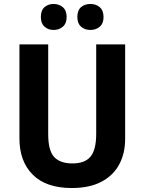

<svg xmlns="http://www.w3.org/2000/svg" viewBox="-20 -938 728 968"><path d="M611 -239Q611 -165 581 -109Q551 -53 491 -21.5Q431 10 342 10Q213 10 145.5 -57Q78 -124 78 -240V-714H223V-262Q223 -178 253.5 -146Q284 -114 345 -114Q408 -114 436.5 -148.5Q465 -183 465 -263V-714H611ZM186 -852Q186 -886 204.5 -902Q223 -918 250 -918Q278 -918 297 -901.5Q316 -885 316 -852Q316 -820 297 -803.5Q278 -787 250 -787Q223 -787 204.5 -803.5Q186 -820 186 -852ZM370 -852Q370 -886 388.5 -902Q407 -918 436 -918Q464 -918 483 -901.5Q502 -885 502 -852Q502 -820 483 -803.5Q464 -787 436 -787Q407 -787 388.5 -803.5Q370 -820 370 -852Z"/></svg>

Font: Noto Sans Gujarati UI SemiCondensed
Style: Bold
Weight: 700
Width: 4
Designer: Jelle Bosma - Monotype Design Team, Universal Thirst
Foundry: Monotype Imaging Inc.
Version: Version 2.106; ttfautohint (v1.8.4.7-5d5b)